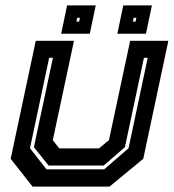

<svg xmlns="http://www.w3.org/2000/svg" viewBox="-20 -691 644 711"><path d="M100.5 0 19.5 -103 112.5 -540H254L175.5 -172L199.5 -141.5H346.5L383.5 -172L462 -540H603.5L510.5 -103L385.5 0ZM152 -64H366L456 -142L527 -477H513L442.5 -146L364 -78H160L105.5 -146L176 -477H162L91 -142ZM414.5 -566 436.5 -671H542.5L520.5 -566ZM206.5 -566 228.5 -671H334.5L312.5 -566ZM263 -611H273L276 -625H266ZM472 -611H482L485 -625H475Z"/></svg>

Font: Tourney
Style: Bold Italic
Weight: 700
Italic angle: -12°
Version: Version 1.015